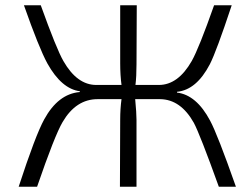

<svg xmlns="http://www.w3.org/2000/svg" viewBox="-20 -710 938 730"><path d="M653 -358Q727 -349 779 -251Q807 -199 877 0H812Q740 -200 717 -243Q667 -332 589 -333H494Q499 -280 499 -254V0H436L437 -256Q437 -296 442 -333H351Q269 -333 218 -246Q188 -195 121 0H51Q115 -196 148 -256Q201 -353 283 -360L284 -363Q214 -372 160 -469Q128 -528 71 -690H135Q195 -523 221 -478Q273 -387 346 -387H442Q437 -424 437 -469V-690H500L499 -466Q499 -418 495 -387H584Q657 -387 709 -478Q737 -528 794 -690H861Q803 -515 778 -466Q727 -368 653 -361Z"/></svg>

Font: Taylor Sans Light
Style: Regular
Weight: 300
Italic angle: -8°
Designer: Natanael Gama
Version: Version 1.001 September 8, 2015